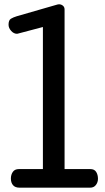

<svg xmlns="http://www.w3.org/2000/svg" viewBox="-20 -867 486 887"><path d="M70.3 0Q49.8 0 40 -11.7Q30.3 -23.4 30.3 -42Q30.3 -60.1 39.3 -73Q48.3 -85.9 67.4 -85.9H178.2V-742.2L63.5 -711.9Q61.5 -711.9 61.3 -711.4Q61 -710.9 58.6 -710.9Q43.5 -710.9 31.5 -724.4Q19.5 -737.8 19.5 -752.9Q19.5 -773.9 30.5 -780.5Q41.5 -787.1 57.6 -792L245.6 -846.2Q248.5 -847.2 252.4 -847.2Q262.7 -847.2 270.5 -840.8Q278.3 -834.5 278.3 -823.2V-85.9H397.5Q416 -85.9 424.3 -72.8Q432.6 -59.6 432.6 -41Q432.6 -24.9 423.1 -12.5Q413.6 0 396.5 0Z"/></svg>

Font: Cutive
Style: Regular
Weight: 400
Version: Version 1.100; ttfautohint (v1.8.4.7-5d5b)